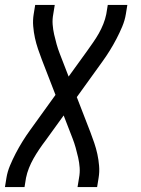

<svg xmlns="http://www.w3.org/2000/svg" viewBox="-48 -540 568 775"><path d="M-28 215 -22 178Q-18 153 -7.5 128Q3 103 15.5 79Q28 55 42.5 31.5Q57 8 73 -14L176 -157L121 -299Q113 -320 105.5 -342Q98 -364 93 -387Q88 -410 86 -434.5Q84 -459 88 -483L94 -520H173L167 -483Q163 -462 164.5 -441.5Q166 -421 170.5 -401Q175 -381 180.5 -361.5Q186 -342 193 -324L229 -231L302 -332Q314 -349 327 -367.5Q340 -386 350.5 -404.5Q361 -423 369 -443Q377 -463 381 -483L387 -520H466L460 -483Q456 -458 445.5 -433Q435 -408 422.5 -384Q410 -360 395.5 -336.5Q381 -313 365 -291L262 -148L317 -6Q325 15 332.5 37Q340 59 345 82Q350 105 352 129.5Q354 154 350 178L344 215H265L271 178Q275 157 273.5 136.5Q272 116 267.5 96Q263 76 257.5 56.5Q252 37 245 19L209 -74L136 27Q123 44 110.5 62.5Q98 81 87.5 99.5Q77 118 69 138Q61 158 57 178L51 215Z"/></svg>

Font: Iosevka Term Curly
Style: Italic
Weight: 400
Italic angle: -9°
Designer: Belleve Invis
Foundry: Belleve Invis
Version: Version 32.3.0